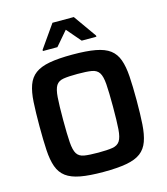

<svg xmlns="http://www.w3.org/2000/svg" viewBox="-130 -1004 968 1113"><g transform="rotate(-15 353.5 -448.0)"><path d="M353 8Q269 8 215 -2Q161 -12 129.5 -35.5Q98 -59 83.5 -99.5Q69 -140 65.5 -200Q62 -260 62 -344Q62 -428 65.5 -488Q69 -548 83.5 -588.5Q98 -629 129.5 -652.5Q161 -676 215 -686Q269 -696 353 -696Q437 -696 491.5 -686Q546 -676 577 -652.5Q608 -629 622.5 -588.5Q637 -548 641 -488Q645 -428 645 -344Q645 -260 641 -200Q637 -140 622.5 -99.5Q608 -59 577 -35.5Q546 -12 491.5 -2Q437 8 353 8ZM353 -108Q407 -108 437.5 -113Q468 -118 482 -139.5Q496 -161 499.5 -209Q503 -257 503 -344Q503 -431 499.5 -479Q496 -527 482 -548.5Q468 -570 437.5 -575Q407 -580 353 -580Q299 -580 268.5 -575Q238 -570 224.5 -548.5Q211 -527 207.5 -479Q204 -431 204 -344Q204 -257 207.5 -209Q211 -161 224.5 -139.5Q238 -118 268.5 -113Q299 -108 353 -108ZM194 -760V-767L290 -904H418L515 -767V-760H427L354 -845L281 -760Z"/></g></svg>

Font: Saira SemiBold
Style: Regular
Weight: 600
Designer: Hector Gatti with collaboration of the Omnibus-Type team
Foundry: Omnibus-Type
Version: Version 1.100; ttfautohint (v1.8.3)